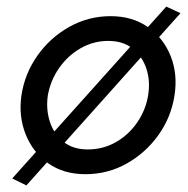

<svg xmlns="http://www.w3.org/2000/svg" viewBox="-20 -519 570 582"><path d="M45 -230Q55 -296 93.5 -350.5Q132 -405 190 -437.5Q248 -470 315 -470Q382 -470 429 -436.5Q476 -403 497.5 -348.5Q519 -294 509 -230Q499 -164 460.5 -110Q422 -56 364.5 -23.5Q307 9 239 9Q172 9 125.5 -24.5Q79 -58 57.5 -112.5Q36 -167 45 -230ZM125 -230Q119 -188 131 -150.5Q143 -113 172 -89.5Q201 -66 246 -66Q292 -66 331 -88Q370 -110 396 -148Q422 -186 429 -230Q436 -273 424 -310Q412 -347 383 -371Q354 -395 308 -395Q263 -395 224 -372.5Q185 -350 159 -312.5Q133 -275 125 -230ZM527 -479 60 43 17 22 484 -499Z"/></svg>

Font: Jost
Style: Italic
Weight: 400
Italic angle: -5°
Version: Version 3.710